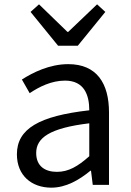

<svg xmlns="http://www.w3.org/2000/svg" viewBox="-20 -853 604 886"><path d="M217 13C284 13 345 -22 397 -65H400L408 0H483V-334C483 -468 427 -557 295 -557C208 -557 131 -518 81 -486L117 -423C160 -452 217 -481 280 -481C369 -481 392 -414 392 -344C161 -318 58 -259 58 -141C58 -43 126 13 217 13ZM243 -60C189 -60 147 -85 147 -147C147 -217 209 -262 392 -284V-132C339 -85 296 -60 243 -60ZM248 -642H339L466 -798L428 -833L295 -706H291L160 -833L121 -798Z"/></svg>

Font: Noto Sans CJK TC Regular
Style: Regular
Weight: 400
Designer: Ryoko NISHIZUKA (kana & ideographs); Paul D. Hunt (Latin, Greek & Cyrillic); Wenlong ZHANG (bopomofo); Sandoll Communica
Foundry: Adobe Systems Incorporated
Version: Version 1.001;PS 1.001;hotconv 1.0.78;makeotf.lib2.5.61930